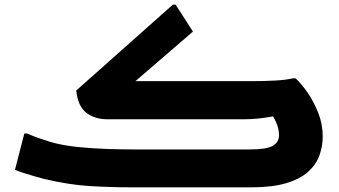

<svg xmlns="http://www.w3.org/2000/svg" viewBox="-20 -801 1451 821"><path d="M500 -403 473 -454H1060Q1109 -454 1155.5 -456.5Q1202 -459 1232 -466H1244Q1269 -443 1295.5 -404.5Q1322 -366 1341 -318Q1360 -270 1360 -217Q1360 -175 1345.5 -135.5Q1331 -96 1296.5 -65.5Q1262 -35 1203 -17.5Q1144 0 1055 0H541Q451 0 362 -5.5Q273 -11 168 -36Q149 -41 125 -48Q101 -55 79 -62Q57 -69 44 -75L84 -230H96Q107 -225 126.5 -217.5Q146 -210 165.5 -204Q185 -198 196 -194Q248 -179 312 -172.5Q376 -166 439 -164Q502 -162 549 -162H1049Q1120 -162 1146.5 -177.5Q1173 -193 1173 -223Q1173 -251 1160.5 -278.5Q1148 -306 1136 -320L1214 -317Q1169 -307 1137 -301.5Q1105 -296 1078.5 -293.5Q1052 -291 1023 -291H438Q386 -291 349.5 -318.5Q313 -346 306 -414L719 -781H731L805 -666Z"/></svg>

Font: Kufam ExtraBold
Style: Italic
Weight: 800
Italic angle: -11°
Designer: Artur Schmal
Foundry: Original Type
Version: Version 1.301; ttfautohint (v1.8.3)